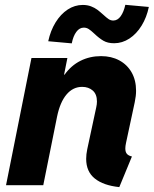

<svg xmlns="http://www.w3.org/2000/svg" viewBox="-20 -765 635 793"><path d="M335.9 -108.9Q335.9 -127.4 340.3 -148.4L377.4 -321.3Q380.4 -334.5 380.4 -345.7Q380.4 -376 363 -391.1Q345.7 -406.2 319.3 -406.2Q281.2 -406.2 254.6 -374.5Q228 -342.8 215.8 -283.7L158.7 0H4.9L109.9 -525.4H258.3L244.6 -456.5H246.6Q273.9 -494.6 312.5 -513.9Q351.1 -533.2 397.5 -533.2Q439.9 -533.2 472.7 -515.6Q505.4 -498 523.7 -465.8Q542 -433.6 542 -390.1Q542 -369.1 536.6 -343.3L500.5 -174.8Q497.6 -161.6 497.6 -151.9Q497.6 -136.7 504.4 -129.2Q511.2 -121.6 524.9 -118.7L472.7 7.8Q407.2 1 371.6 -27.6Q335.9 -56.2 335.9 -108.9ZM321.8 -744.6Q340.8 -744.6 356 -738.8Q371.1 -732.9 381.6 -725.1Q392.1 -717.3 406.2 -704.6Q419.9 -691.9 428.7 -686Q437.5 -680.2 447.8 -680.2Q465.8 -680.2 478.5 -698Q491.2 -715.8 497.6 -745.1L594.7 -736.3Q585.9 -693.4 564.9 -659.2Q543.9 -625 514.4 -605.7Q484.9 -586.4 451.2 -586.4Q424.8 -586.4 407.2 -596.7Q389.6 -606.9 370.1 -625.5Q356 -638.7 346.7 -644.8Q337.4 -650.9 326.2 -650.9Q308.1 -650.9 295.2 -633.3Q282.2 -615.7 276.4 -585.9L179.2 -594.7Q188.5 -638.2 209.5 -672.4Q230.5 -706.5 259.5 -725.6Q288.6 -744.6 321.8 -744.6Z"/></svg>

Font: Reddit Sans Vanilla ExtraBold
Style: Italic
Weight: 800
Italic angle: -11.25°
Designer: Stephen Hutchings
Version: Version 1.013